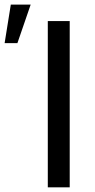

<svg xmlns="http://www.w3.org/2000/svg" viewBox="-115 -801 407 821"><path d="M183.1 0H89.4V-710.9H183.1ZM-68.8 -781.2H16.1L-40.5 -616.7H-95.2Z"/></svg>

Font: SteelSelectRoboto
Style: Roboto-Regular
Weight: 400
Designer: Google
Version: Version 2.137; 2017